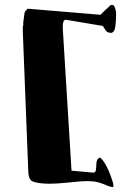

<svg xmlns="http://www.w3.org/2000/svg" viewBox="-20 -721 512 792"><path d="M76 -629 81 -666Q81 -671 87 -678Q93 -685 95 -685L395 -660Q397 -662 402.5 -668Q408 -674 415 -680L428 -692Q434 -698 436 -700Q438 -701 439 -701V-700H443H447Q449 -700 449 -699Q459 -682 459 -664.5Q459 -647 458 -634.5Q457 -622 456 -614Q455 -606 453 -600Q448 -584 435 -585.5Q422 -587 416 -595.5Q410 -604 404 -614L255 -639Q244 -641 241.5 -631Q239 -621 239 -616V-603L275 -17L363 -9Q373 -8 375 -17Q377 -26 377 -37Q377 -68 393 -71Q422 -47 447 36L448 51Q433 50 416 42Q383 28 361 27Q351 26 341 26Q328 26 314 27Q287 29 261 32Q214 37 181 37Q138 36 116 28Q100 22 97 -6L74 -592V-598Q74 -602 74 -608L76 -620Q76 -626 76 -629Z"/></svg>

Font: Miltonian Tattoo
Style: Regular
Weight: 400
Designer: Pablo Impallari
Foundry: Pablo Impallari
Version: Version 1.008